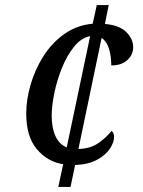

<svg xmlns="http://www.w3.org/2000/svg" viewBox="-20 -734 563 754"><path d="M228 -89Q166 -99 124.5 -148.5Q83 -198 83 -288Q83 -342 100 -401Q117 -460 150 -512.5Q183 -565 232 -600Q281 -635 344 -641L360 -714H407L392 -640Q449 -635 476 -608Q503 -581 503 -549Q503 -519 480 -498Q457 -477 417 -477Q417 -513 408 -542.5Q399 -572 379 -585L288 -149Q335 -150 367 -172.5Q399 -195 418 -220Q428 -213 428 -197Q428 -175 411.5 -150Q395 -125 361 -106.5Q327 -88 275 -86L257 0H209ZM334 -592Q300 -586 272 -552Q244 -518 224 -469Q204 -420 193.5 -369Q183 -318 183 -280Q183 -231 198 -199Q213 -167 242 -155Z"/></svg>

Font: Noto Serif SemiCondensed
Style: Italic
Weight: 400
Width: 4
Italic angle: -12°
Designer: Monotype Design Team
Foundry: Monotype Imaging Inc.
Version: Version 2.013